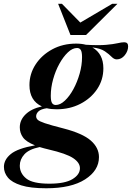

<svg xmlns="http://www.w3.org/2000/svg" viewBox="-96 -752 690 1004"><path d="M145.5 232.5Q63 232.5 14.8 217.2Q-33.5 202 -54.5 176.8Q-75.5 151.5 -75.5 120.5Q-75.5 83 -39.5 53.5Q-3.5 24 87 8Q40.5 -10.5 24 -33.8Q7.5 -57 7.5 -86Q7.5 -124.5 37.8 -154Q68 -183.5 123 -195.5Q58 -225.5 58 -307Q58 -365.5 90 -414.8Q122 -464 177.2 -494Q232.5 -524 302.5 -524Q330 -524 353 -518Q419.5 -514 458.5 -517.5Q497.5 -521 518.8 -526Q540 -531 553.5 -531Q574 -531 574 -510Q574 -485 556.5 -463.2Q539 -441.5 514.5 -441.5Q500.5 -441.5 487.5 -455Q474.5 -468.5 452.2 -483.8Q430 -499 387 -504Q444.5 -471 444.5 -394.5Q444.5 -334.5 412 -286Q379.5 -237.5 324.2 -209Q269 -180.5 200 -180.5Q171.5 -180.5 148.5 -186Q118 -181.5 105.5 -169.8Q93 -158 93 -144Q93 -134 100.8 -126Q108.5 -118 138.5 -107.8Q168.5 -97.5 235.5 -80.5Q336 -54.5 378.8 -17Q421.5 20.5 421.5 69.5Q421.5 139.5 349 186Q276.5 232.5 145.5 232.5ZM195.5 -203Q219 -203 243.2 -225.8Q267.5 -248.5 287.8 -285.8Q308 -323 320.5 -367Q333 -411 333 -453.5Q333 -480 326.5 -490.5Q320 -501 307 -501Q283 -501 259 -478.2Q235 -455.5 214.5 -418.5Q194 -381.5 181.8 -337.5Q169.5 -293.5 169.5 -251Q169.5 -224 176 -213.5Q182.5 -203 195.5 -203ZM7.5 114Q7.5 154 41 181.2Q74.5 208.5 162.5 208.5Q243.5 208.5 282.8 184.8Q322 161 322 127.5Q322 98.5 286.5 74.8Q251 51 158 29.5Q132.5 23.5 111.5 17Q55.5 28.5 31.5 55Q7.5 81.5 7.5 114ZM518 -732 354 -569H272.5L208 -732H228L324 -634L490.5 -732Z"/></svg>

Font: Newsreader Display SemiBold
Style: Italic
Weight: 600
Italic angle: -17°
Designer: Hugues Gentile
Foundry: Production Type
Version: Version 1.001